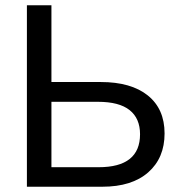

<svg xmlns="http://www.w3.org/2000/svg" viewBox="-20 -708 696 728"><path d="M604 -202Q604 -109 542 -54.5Q480 0 368 0H82V-688H175V-397H362Q477 -397 540.5 -346Q604 -295 604 -202ZM511 -199Q511 -259 471.5 -290.5Q432 -322 351 -322H175V-74H354Q511 -74 511 -199Z"/></svg>

Font: Libra Sans
Style: Regular
Weight: 400
Foundry: Context Ltd
Version: Version 1.000; ttfautohint (v1.3)